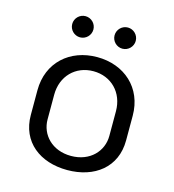

<svg xmlns="http://www.w3.org/2000/svg" viewBox="-105 -771 793 876"><g transform="rotate(15 291.5 -333.0)"><path d="M241.7 -633.3C241.7 -660.8 219.2 -683.3 191.7 -683.3C164.2 -683.3 141.7 -660.8 141.7 -633.3C141.7 -605.8 164.2 -583.3 191.7 -583.3C219.2 -583.3 241.7 -605.8 241.7 -633.3ZM441.7 -633.3C441.7 -660.8 419.2 -683.3 391.7 -683.3C364.2 -683.3 341.7 -660.8 341.7 -633.3C341.7 -605.8 364.2 -583.3 391.7 -583.3C419.2 -583.3 441.7 -605.8 441.7 -633.3ZM291.7 -516.7C163.3 -516.7 66.7 -431.7 66.7 -300V-183.3C66.7 -55.8 163.3 16.7 291.7 16.7C420 16.7 516.7 -55.8 516.7 -183.3V-300C516.7 -431.7 420 -516.7 291.7 -516.7ZM291.7 -450C375.8 -450 437.5 -388.3 437.5 -300V-183.3C437.5 -111.7 381.7 -50 291.7 -50C201.7 -50 145.8 -111.7 145.8 -183.3V-300C145.8 -388.3 207.5 -450 291.7 -450Z"/></g></svg>

Font: BoonHome
Style: Book
Weight: 400
Designer: Sungsit Sawaiwan
Foundry: Sungsit Sawaiwan
Version: Version 0.2